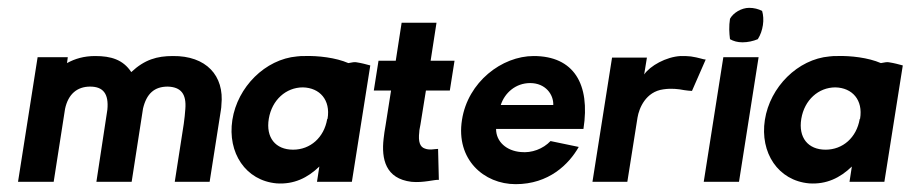

<svg xmlns="http://www.w3.org/2000/svg" viewBox="-20 -464 2324 490"><path d="M26 0H117L146 -186C154 -224 177 -243 210 -243C243 -243 258 -225 254 -184L226 0H316L345 -187C354 -225 374 -243 408 -243C442 -242 456 -224 453 -186C452 -174 451 -161 449 -148L426 0H515L542 -172C543 -180 545 -188 545 -196C553 -271 506 -322 421 -321C381 -321 349 -312 315 -280C294 -312 263 -321 223 -321C194 -321 171 -314 151 -303L153 -318H76Z M573 -158C560 -74 607 -3 686 4C730 7 765 -10 795 -39L789 0H878L925 -297C914 -300 903 -303 890 -305C886 -306 878 -305 869 -303C837 -317 791 -322 759 -321C751 -321 744 -321 738 -320C657 -313 586 -242 573 -158ZM666 -161C674 -209 710 -241 753 -241C796 -240 824 -209 816 -161L815 -160C807 -113 772 -82 728 -82C683 -82 658 -113 666 -161Z M934 -233H978L964 -144C962 -132 960 -121 959 -110C953 -58 964 -8 1030 0C1061 3 1089 -6 1100 -5L1098 -84C1090 -84 1076 -80 1064 -85C1052 -89 1047 -102 1050 -127C1050 -133 1052 -139 1053 -146L1067 -233H1128L1140 -309H1079L1094 -406H1005L990 -309H946Z M1159 -158C1143 -57 1215 6 1296 6C1381 6 1432 -45 1457 -89L1385 -104C1366 -84 1337 -73 1309 -76C1273 -79 1246 -102 1246 -135H1469C1487 -250 1444 -321 1342 -321C1261 -321 1174 -255 1159 -158ZM1258 -196C1268 -227 1296 -252 1333 -252C1372 -252 1393 -223 1392 -196Z M1492 0H1581L1607 -164C1611 -188 1628 -230 1673 -236C1693 -239 1711 -237 1726 -234C1734 -233 1740 -232 1746 -232L1781 -312C1775 -312 1764 -317 1743 -320C1735 -321 1727 -321 1717 -321C1680 -319 1639 -296 1624 -274L1631 -317H1542Z M1776 0H1866L1916 -318H1826ZM1843 -416C1840 -397 1841 -380 1843 -364C1852 -359 1862 -356 1875 -356C1888 -356 1902 -359 1914 -364C1921 -375 1925 -387 1927 -400C1929 -413 1928 -426 1925 -436C1916 -441 1904 -444 1892 -444C1872 -444 1851 -431 1843 -416Z M1932 -158C1919 -74 1966 -3 2045 4C2089 7 2124 -10 2154 -39L2148 0H2237L2284 -297C2273 -300 2262 -303 2249 -305C2245 -306 2237 -305 2228 -303C2196 -317 2150 -322 2118 -321C2110 -321 2103 -321 2097 -320C2016 -313 1945 -242 1932 -158ZM2025 -161C2033 -209 2069 -241 2112 -241C2155 -240 2183 -209 2175 -161L2174 -160C2166 -113 2131 -82 2087 -82C2042 -82 2017 -113 2025 -161Z"/></svg>

Font: Rabbid Highway Sign II Hop
Style: Obl
Weight: 400
Foundry: Cannot Into Space Fonts
Version: Version 0.277